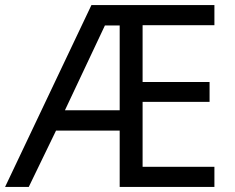

<svg xmlns="http://www.w3.org/2000/svg" viewBox="-21 -734 922 754"><path d="M821 0H449V-221H199L92 0H-1L338 -714H821V-635H539V-412H802V-334H539V-79H821ZM234 -301H449V-634H391Z"/></svg>

Font: Noto Sans New Tai Lue
Style: Regular
Weight: 400
Designer: Monotype Design Team
Foundry: Monotype Imaging Inc.
Version: Version 2.003